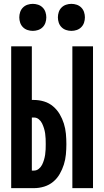

<svg xmlns="http://www.w3.org/2000/svg" viewBox="-20 -975 540 995"><path d="M355 0V-735H462V0ZM38 0V-735H145V-457H156Q183 -457 209 -449Q235 -441 255.5 -423.5Q276 -406 289.5 -383Q303 -360 311 -334.5Q319 -309 321.5 -282Q324 -255 324 -228Q324 -202 321.5 -175Q319 -148 311 -122.5Q303 -97 289.5 -73.5Q276 -50 255.5 -33Q235 -16 209 -8Q183 0 156 0ZM145 -91H156Q170 -91 181 -100Q192 -109 198 -121Q204 -133 208 -146.5Q212 -160 214 -173.5Q216 -187 216.5 -201Q217 -215 217 -228Q217 -242 216.5 -256Q216 -270 214 -283.5Q212 -297 208 -310Q204 -323 198 -335.5Q192 -348 181 -357Q170 -366 156 -366H145ZM350 -815Q336 -815 322.5 -819.5Q309 -824 299 -834Q289 -844 284.5 -857.5Q280 -871 280 -885Q280 -899 284.5 -912.5Q289 -926 299 -936Q309 -946 322.5 -950.5Q336 -955 350 -955Q364 -955 377.5 -950.5Q391 -946 401 -936Q411 -926 415.5 -912.5Q420 -899 420 -885Q420 -871 415.5 -857.5Q411 -844 401 -834Q391 -824 377.5 -819.5Q364 -815 350 -815ZM150 -815Q136 -815 122.5 -819.5Q109 -824 99 -834Q89 -844 84.5 -857.5Q80 -871 80 -885Q80 -899 84.5 -912.5Q89 -926 99 -936Q109 -946 122.5 -950.5Q136 -955 150 -955Q164 -955 177.5 -950.5Q191 -946 201 -936Q211 -926 215.5 -912.5Q220 -899 220 -885Q220 -871 215.5 -857.5Q211 -844 201 -834Q191 -824 177.5 -819.5Q164 -815 150 -815Z"/></svg>

Font: Iosevka Curly Extrabold
Style: Regular
Weight: 800
Monospace: yes
Designer: Belleve Invis
Foundry: Belleve Invis
Version: Version 22.1.2; ttfautohint (v1.8.4)